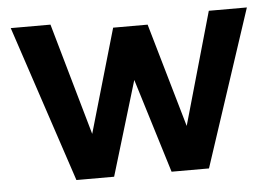

<svg xmlns="http://www.w3.org/2000/svg" viewBox="-41 -539 841 593"><g transform="rotate(-5 379.0 -242.5)"><path d="M11.9 -485.1H135.1L240 -117H228.1L327.1 -458.9H434L533 -116H521.1L626 -485.1H744L584.1 0H468.1L368.9 -322H387L290 0H173.1Z"/></g></svg>

Font: Karla
Style: Regular
Weight: 400
Designer: Jonathan Pinhorn
Version: Version 2.004;gftools[0.9.33]